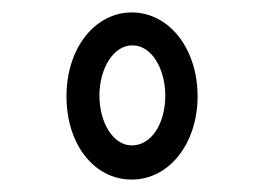

<svg xmlns="http://www.w3.org/2000/svg" viewBox="-20 -659 415 309"><path d="M192 -370C253 -370 298 -429 298 -504C298 -581 252 -639 192 -639C134 -639 87 -583 87 -504C87 -426 132 -370 192 -370ZM192 -425C162 -425 140 -462 140 -505C140 -548 162 -586 193 -586C225 -586 246 -547 246 -505C246 -462 225 -425 192 -425Z"/></svg>

Font: Inconsolata Condensed
Style: Regular
Weight: 400
Width: 3
Monospace: yes
Designer: Raph Levien, Cyreal, Brenton Simpson
Foundry: Raph Levien, Cyreal, Google
Version: Version 3.100